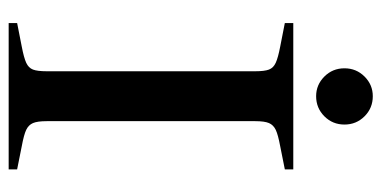

<svg xmlns="http://www.w3.org/2000/svg" viewBox="-244 -658 901 454"><g transform="rotate(90 207.0 -430.5)"><path d="M34 -20 90 -31Q116 -36 128 -41.5Q140 -47 144 -57.5Q148 -68 148 -90V-583Q148 -605 144 -615.5Q140 -626 128 -631.5Q116 -637 90 -642L34 -653V-673H380V-653L325 -642Q298 -637 286.5 -631.5Q275 -626 270.5 -615.5Q266 -605 266 -583V-90Q266 -68 270.5 -57.5Q275 -47 286.5 -41.5Q298 -36 325 -31L380 -20V0H34ZM141 -794Q141 -822 160.5 -841.5Q180 -861 207 -861Q235 -861 254.5 -841.5Q274 -822 274 -794Q274 -766 254.5 -746.5Q235 -727 207 -727Q180 -727 160.5 -746.5Q141 -766 141 -794Z"/></g></svg>

Font: Ibarra Real Nova SemiBold
Style: Regular
Weight: 600
Designer: Jose Maria Ribagorda & Octavio Pardo
Foundry: Jose Maria Ribagorda
Version: Version 1.014